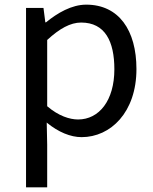

<svg xmlns="http://www.w3.org/2000/svg" viewBox="-20 -577 660 826"><path d="M92 -543V229H183V45L181 -50C182 -49 182 -49 183 -48C231 -9 283 13 331 13C456 13 567 -94 567 -280C567 -447 491 -557 351 -557C288 -557 227 -521 178 -481H175L167 -543ZM183 -120V-405C236 -454 283 -480 329 -480C432 -480 472 -399 472 -279C472 -144 406 -63 316 -63C280 -63 232 -78 183 -120Z"/></svg>

Font: Noto Sans KR Regular
Style: Regular
Weight: 400
Designer: Ryoko NISHIZUKA  (kana & ideographs); Paul D. Hunt (Latin, Greek & Cyrillic); Wenlong ZHANG  (bopomofo); Sandoll Communi
Foundry: Adobe Systems Incorporated
Version: Version 1.004;PS 1.004;hotconv 1.0.82;makeotf.lib2.5.63406